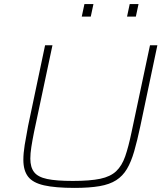

<svg xmlns="http://www.w3.org/2000/svg" viewBox="-20 -909 816 937"><path d="M344 8Q250 8 195 -4.5Q140 -17 117 -47Q94 -77 94 -129Q94 -161 100.5 -201.5Q107 -242 117 -294L200 -688H236L146 -264Q138 -224 133 -192Q128 -160 128 -135Q128 -93 146.5 -69Q165 -45 210 -35.5Q255 -26 335 -26Q419 -26 469 -36.5Q519 -47 547 -73.5Q575 -100 591 -146Q607 -192 622 -264L712 -688H748L665 -294Q650 -223 635 -171Q620 -119 599.5 -84.5Q579 -50 547 -29.5Q515 -9 465.5 -0.5Q416 8 344 8ZM600 -828 613 -889H656L643 -828ZM379 -828 392 -889H436L423 -828Z"/></svg>

Font: Saira SemiExpanded Thin
Style: Italic
Weight: 250
Width: 6
Italic angle: -12°
Designer: Hector Gatti with collaboration of the Omnibus-Type team
Foundry: Omnibus-Type
Version: Version 1.101